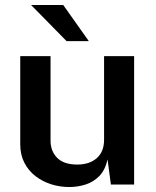

<svg xmlns="http://www.w3.org/2000/svg" viewBox="-20 -743 628 773"><path d="M259 10Q221 10 185.8 -1.2Q150.5 -12.5 122.5 -34.2Q94.5 -56 78 -88Q61.5 -120 61.5 -162.5V-517H183.5V-176.5Q183.5 -134.5 210.2 -107.5Q237 -80.5 291 -80.5Q340 -80.5 369.5 -106.2Q399 -132 399 -180.5V-517H520V0H426.5L413 -101Q403.5 -58.5 379.8 -34.2Q356 -10 324.2 0Q292.5 10 259 10ZM248 -577.5 105 -723H234.5L337.5 -577.5Z"/></svg>

Font: Public Sans Thin SemiBold
Style: Regular
Weight: 600
Version: Version 2.001